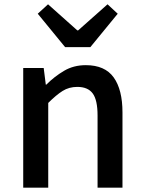

<svg xmlns="http://www.w3.org/2000/svg" viewBox="-20 -864 664 884"><path d="M86.9 0V-550.8H181.2L190.9 -474.1H192.9Q230.5 -511.7 274.7 -537.8Q318.8 -564 375 -564Q462.9 -564 503.4 -507.6Q543.9 -451.2 543.9 -346.2V0H429.2V-332Q429.2 -403.3 407 -433.6Q384.8 -463.9 335.9 -463.9Q297.9 -463.9 268.3 -445.3Q238.8 -426.8 202.1 -390.1V0ZM279.8 -647 153.8 -800.8 201.2 -844.2 335.9 -724.1H339.8L475.1 -844.2L522 -800.8L396 -647Z"/></svg>

Font: Source Han Sans CN Medium
Style: Regular
Weight: 500
Designer: Ryoko NISHIZUKA  (kana, bopomofo & ideographs); Paul D. Hunt (Latin, Greek & Cyrillic); Sandoll Communications , Soo-you
Foundry: Adobe
Version: Version 2.004;hotconv 1.0.118;makeotfexe 2.5.65603